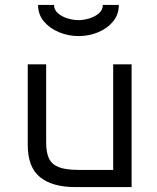

<svg xmlns="http://www.w3.org/2000/svg" viewBox="-20 -762 640 782"><path d="M441 -70V-500H516V0H287Q193 0 143 -40.5Q93 -81 93 -172V-500H168V-182Q168 -142 179 -117.5Q190 -93 218.5 -81.5Q247 -70 301 -70ZM135 -742H200Q200 -722 216 -708Q232 -694 255.5 -687Q279 -680 300 -680Q321 -680 344 -687Q367 -694 383 -708Q399 -722 399 -742H464Q464 -703 440.5 -674.5Q417 -646 379.5 -630.5Q342 -615 300 -615Q259 -615 221 -630.5Q183 -646 159 -674.5Q135 -703 135 -742Z"/></svg>

Font: Orbit
Style: Regular
Weight: 400
Designer: Sooun Cho
Foundry: JAMO
Version: Version 1.000; ttfautohint (v1.8.4.7-5d5b);gftools[0.9.29]